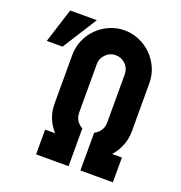

<svg xmlns="http://www.w3.org/2000/svg" viewBox="-132 -848 905 961"><g transform="rotate(20 320.5 -367.5)"><path d="M401 -201Q413 -207 423 -217Q445 -239 445 -270V-529Q445 -560 423 -581.5Q401 -603 370 -603Q340 -603 318 -581Q296 -559 296 -529V-270Q296 -239 317 -217Q327 -206 338 -202V0H165V-132H218Q207 -145 197.5 -159Q188 -173 181 -190Q165 -226 165 -270V-529Q165 -571 181 -608.5Q197 -646 225 -674Q253 -702 290.5 -718.5Q328 -735 370 -735Q412 -735 449.5 -718.5Q487 -702 515 -674Q543 -646 559.5 -608.5Q576 -571 576 -529V-270Q576 -229 559 -190Q552 -173 542.5 -159Q533 -145 522 -132H574V0H401ZM79 -735H221L105 -552H21Z"/></g></svg>

Font: PostBus
Style: Regular
Weight: 400
Designer: Peter Wiegel
Version: Version 1.001